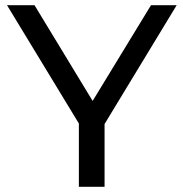

<svg xmlns="http://www.w3.org/2000/svg" viewBox="-20 -720 707 740"><path d="M661 -700H562L337 -331L113 -700H7L284 -244V0H383V-242Z"/></svg>

Font: AWKNG-Font Medium
Style: Regular
Weight: 500
Designer: Awakening Church
Foundry: Awakening Church
Version: Version 1.700;PS 001.700;hotconv 1.0.88;makeotf.lib2.5.64775